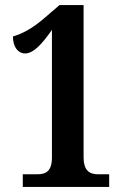

<svg xmlns="http://www.w3.org/2000/svg" viewBox="-20 -738 496 758"><path d="M70 0H411V-50H366C331 -50 310 -68 310 -116V-718H215L158 -669C103 -621 64 -604 31 -594C31 -552 52 -527 79 -527C112 -527 145 -563 185 -620V-116C185 -61 160 -50 128 -50H70Z"/></svg>

Font: Noto Serif Bengali ExtraCondensed
Style: Bold
Weight: 700
Width: 2
Designer: Juan Bruce, Universal Thirst, Indian Type Foundry and the Monotype Design Team.
Foundry: Monotype Imaging Inc.
Version: Version 2.003